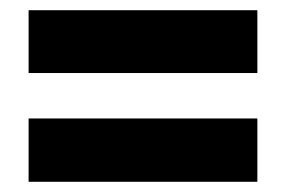

<svg xmlns="http://www.w3.org/2000/svg" viewBox="-20 -540 560 376"><path d="M36 -397V-520H484V-397ZM36 -184V-308H484V-184Z"/></svg>

Font: Noto Sans Bengali Condensed ExtraBold
Style: Regular
Weight: 800
Width: 3
Designer: Joana Ranito - Universal Thirst; Jelle Bosma - Monotype Design Team
Foundry: Universal Thirst ehf.
Version: Version 3.000; ttfautohint (v1.8.4.7-5d5b)